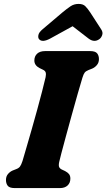

<svg xmlns="http://www.w3.org/2000/svg" viewBox="-20 -961 544 981"><path d="M282.5 -133.5Q278.5 -115 282.5 -107Q286.5 -99 296.5 -94.5L312.5 -87Q326 -80 332.8 -71.2Q339.5 -62.5 339.5 -48.5Q339.5 -26.5 325.2 -13.2Q311 0 286 0H56Q28.5 0 19.5 -11.8Q10.5 -23.5 10.5 -41.5Q10.5 -59.5 20.5 -71.5Q30.5 -83.5 44 -89.5L63 -97Q75.5 -101.5 82 -110Q88.5 -118.5 95 -138.5Q103 -166 115.5 -208.5Q128 -251 142.2 -300.8Q156.5 -350.5 170.2 -400.8Q184 -451 195.2 -494.5Q206.5 -538 213 -566.5Q216 -581.5 213.5 -590.5Q211 -599.5 199 -605L182.5 -613Q155.5 -627 155.5 -651.5Q155.5 -673.5 169.8 -686.8Q184 -700 211 -700H440Q467 -700 476.2 -688.5Q485.5 -677 485.5 -659Q485.5 -641 475.2 -628.8Q465 -616.5 451 -610.5L432 -603Q418.5 -597.5 412.8 -590.2Q407 -583 401 -563.5Q391.5 -532.5 377.2 -482.5Q363 -432.5 347.2 -375.5Q331.5 -318.5 317.2 -266.2Q303 -214 293.5 -177.8Q284 -141.5 282.5 -133.5ZM487.5 -761Q461.5 -742 432.5 -764L351 -827L236.5 -764Q195.5 -742 179.5 -761Q173.5 -768 176.2 -782Q179 -796 197 -811L299 -897.5Q322.5 -917 340.5 -929Q358.5 -941 381.5 -941Q404.5 -941 416.2 -929Q428 -917 441 -897.5L497 -811Q507 -796 502.2 -782Q497.5 -768 487.5 -761Z"/></svg>

Font: Fraunces 9pt SuperSoft
Style: Bold Italic
Weight: 700
Italic angle: -16°
Version: Version 1.000;[b76b70a41]